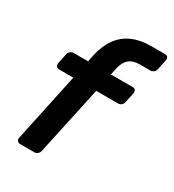

<svg xmlns="http://www.w3.org/2000/svg" viewBox="-179 -842 857 945"><g transform="rotate(30 249.5 -370.0)"><path d="M83 0Q72 0 66.5 -7Q61 -14 63 -24L146 -414H65Q55 -414 49.5 -421Q44 -428 46 -439L58 -496Q60 -506 68.5 -513Q77 -520 88 -520H169L177 -561Q191 -621 220 -660.5Q249 -700 294 -720Q339 -740 399 -740H479Q490 -740 495 -733Q500 -726 498 -716L486 -659Q484 -648 475.5 -641Q467 -634 457 -634H397Q357 -634 335 -614Q313 -594 306 -556L298 -520H422Q433 -520 438 -513Q443 -506 441 -496L429 -439Q427 -428 419 -421Q411 -414 400 -414H276L192 -24Q190 -14 182 -7Q174 0 164 0Z"/></g></svg>

Font: Rubik Medium
Style: Italic
Weight: 500
Italic angle: -12°
Designer: Hubert and Fischer
Foundry: Hubert and Fischer
Version: Version 2.300;gftools[0.9.30]